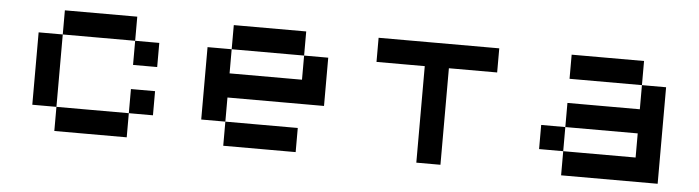

<svg xmlns="http://www.w3.org/2000/svg" viewBox="-36 -561 2503 688"><g transform="rotate(5 1215.5 -217.0)"><path d="M434 -347.2H173.6V-434H434ZM434 -347.2H520.8V-260.4H434ZM173.6 -347.2V-86.8H86.8V-347.2ZM173.6 -86.8H434V0H173.6ZM434 -86.8V-173.6H520.8V-86.8Z M781.2 -86.8H694.4V-347.2H781.2V-260.4H1041.7V-347.2H1128.5V-173.6H781.2ZM1041.7 -347.2H781.2V-434H1041.7ZM781.2 -86.8H1041.7V0H781.2Z M1475.7 0V-347.2H1302.1V-434H1736.1V-347.2H1562.5V0Z M1996.5 -173.6V-86.8H2256.9V-173.6ZM1996.5 -173.6V-260.4H2256.9V-347.2H2343.8V0H1996.5V-86.8H1909.7V-173.6ZM2256.9 -347.2H1996.5V-434H2256.9Z"/></g></svg>

Font: 8-bit Operator+ 8
Style: Regular
Weight: 400
Designer: GrandChaos9000
Version: Version 1.3.0 - August 1, 2014